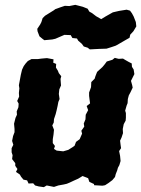

<svg xmlns="http://www.w3.org/2000/svg" viewBox="-20 -751 583 793"><path d="M161 22 140 19 125 15 117 6 98 7 92 -6 77 -9 67 -21 62 -30 46 -41 52 -53 43 -66V-77L30 -94L32 -110L28 -122V-139L35 -153L30 -169L34 -189L40 -205V-218L38 -240L44 -264L50 -277L49 -291L56 -308L57 -323L51 -334L59 -352L58 -367L60 -386L58 -399L61 -415L66 -442L71 -463L78 -478L86 -489L95 -499L110 -507H136L151 -509L162 -510L174 -511L201 -506L200 -492L212 -487L211 -472L219 -459L223 -449L233 -436L230 -425L231 -411L232 -398L225 -382L223 -363L226 -342L221 -330L218 -314L214 -296L210 -280L203 -259L202 -245L196 -233L203 -215L201 -195L198 -176V-160L207 -148L203 -136L214 -129L241 -126L262 -132L281 -144L288 -149L294 -165L309 -176L319 -199L316 -211L328 -228L326 -241L333 -258L334 -277L344 -296L338 -313L352 -324L350 -339L348 -355V-369L356 -391L357 -412L371 -426L374 -436L381 -454L393 -465L403 -474L413 -486L421 -497L444 -504L454 -512L470 -508L488 -509L498 -503L512 -495L524 -489L525 -475L532 -464L535 -445L521 -417L526 -399L528 -389L519 -370L512 -357L508 -342L507 -325L503 -315L497 -294L500 -284V-265L499 -253L491 -238L487 -218L488 -201L482 -183L476 -170L478 -153L480 -139L472 -127L476 -107L478 -86L473 -69L467 -58L464 -47L458 -32L455 -20L444 -7L428 5L414 14L403 16L369 14L368 9L349 0L344 -15L321 -24L303 -13L285 -5L268 3L256 8L243 11L221 15L203 21L173 15ZM318 -570 303 -583 298 -592 279 -594 272 -606 246 -607 209 -591 196 -588 163 -585 155 -591 143 -601 135 -622 134 -632 146 -650 151 -660 156 -676 166 -686 203 -709 208 -713 230 -721 248 -727 266 -726 291 -731 322 -723 342 -715 349 -703 360 -697 377 -684 398 -672 416 -683 446 -700 472 -706 503 -711 517 -707 525 -696 532 -683 541 -660 543 -642 531 -622 518 -608 515 -595 494 -583 463 -565 457 -562 439 -556 420 -550 389 -549 351 -547 342 -554 326 -559Z"/></svg>

Font: Winky Rough
Style: Bold Italic
Weight: 700
Italic angle: -8.97852°
Designer: Simon Atzbach
Foundry: typofactur
Version: Version 1.206; ttfautohint (v1.8.4.7-5d5b)